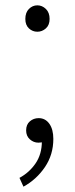

<svg xmlns="http://www.w3.org/2000/svg" viewBox="-20 -529 281 720"><path d="M120 -410Q102 -410 88.5 -422.5Q75 -435 75 -458Q75 -482 88.5 -495.5Q102 -509 120 -509Q138 -509 152 -495.5Q166 -482 166 -458Q166 -435 152 -422.5Q138 -410 120 -410ZM68 171 53 138Q90 118 113.5 83.5Q137 49 137 1L123 -64L162 -12Q154 -1 144.5 2.5Q135 6 124 6Q106 6 92 -6.5Q78 -19 78 -40Q78 -62 92 -74Q106 -86 125 -86Q150 -86 165 -65Q180 -44 180 -8Q180 51 148.5 97.5Q117 144 68 171Z"/></svg>

Font: Noto Sans JP Thin ExtraLight
Style: Regular
Weight: 250
Version: Version 2.004-H2;hotconv 1.0.118;makeotfexe 2.5.65603